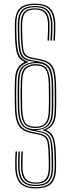

<svg xmlns="http://www.w3.org/2000/svg" viewBox="-20 -825 388 1050"><path d="M175.5 205.2Q120.5 205.2 93.9 180.6Q67.2 156 63.5 99.2Q62.8 88 63 57.4Q63.2 26.8 65.5 3.2H73.5Q71.2 26.8 71 57.4Q70.8 88 71.5 99.2Q75 152.5 99.6 175.6Q124.2 198.8 175.5 198.8Q228 198.8 252.2 176Q276.5 153.2 278.5 101Q279.2 83.8 278.8 60.1Q278.2 36.5 277.5 13.5Q276.2 -27.5 270.9 -52.4Q265.5 -77.2 252.1 -91.1Q238.8 -105 213.5 -112.5V-114.5Q243.8 -123 259 -143.2Q274.2 -163.5 277.5 -200.5Q278.5 -213.2 279 -236Q279.5 -258.8 279.5 -284.6Q279.5 -310.5 279.2 -333.1Q279 -355.8 278.5 -368Q276.8 -432.8 259.6 -459.4Q242.5 -486 195.2 -495L157.2 -502.2Q131 -507.2 118 -518.1Q105 -529 100.5 -551.5Q96 -574 94.5 -614Q93.8 -636.2 93.2 -659.6Q92.8 -683 93.5 -699.8Q95.2 -742.2 113.4 -760.9Q131.5 -779.5 171.5 -779.5Q210.5 -779.5 229.1 -760.8Q247.8 -742 250.5 -698.8Q251.2 -687.5 250.5 -657.4Q249.8 -627.2 247.8 -603H239.8Q241.8 -627.5 242.5 -657.4Q243.2 -687.2 242.5 -698.8Q240 -738.5 223.2 -755.8Q206.5 -773 171.5 -773Q135.5 -773 119.2 -755.9Q103 -738.8 101.5 -699.2Q100.8 -682.5 101.2 -659.5Q101.8 -636.5 102.5 -614.2Q103.8 -576 107.8 -554.8Q111.8 -533.5 123.6 -523.6Q135.5 -513.8 159.8 -509L197.5 -501.8Q248.2 -492.2 266.4 -464.1Q284.5 -436 286.5 -368Q287 -355.8 287.2 -333Q287.5 -310.2 287.5 -284.4Q287.5 -258.5 287 -235.6Q286.5 -212.8 285.5 -200Q282.8 -166 270.1 -146.1Q257.5 -126.2 233.5 -115.5V-113.5Q264.8 -99.2 274.2 -70Q283.8 -40.8 285.5 13.2Q286.2 36.5 286.8 60.2Q287.2 84 286.5 101.2Q284.2 157 258.2 181.1Q232.2 205.2 175.5 205.2ZM175.5 192.5Q224 192.5 246.2 171.1Q268.5 149.8 270.5 100.5Q271 84 270.6 60.6Q270.2 37.2 269.5 13.8Q267.8 -37.2 259.5 -62.1Q251.2 -87 232.1 -96.8Q213 -106.5 178.2 -111.5V-113.5Q222.2 -116.2 244.1 -137Q266 -157.8 269.5 -201Q270.5 -213.5 271 -236.2Q271.5 -259 271.5 -284.8Q271.5 -310.5 271.2 -333.1Q271 -355.8 270.5 -368Q268.8 -429.2 252 -455.4Q235.2 -481.5 191 -489.2L154.8 -495.5Q126.5 -500.5 112.4 -512.2Q98.2 -524 93.1 -548.1Q88 -572.2 86.5 -613.8Q85.8 -637.2 85.2 -660.4Q84.8 -683.5 85.5 -700Q87.5 -746 107.4 -765.9Q127.2 -785.8 171.5 -785.8Q214.5 -785.8 235 -765.6Q255.5 -745.5 258.5 -698.8Q259.2 -687.5 258.5 -657.2Q257.8 -627 255.5 -603H263.5Q265.8 -626.8 266.5 -657.1Q267.2 -687.5 266.5 -699Q263.2 -749 240.9 -770.6Q218.5 -792.2 171.5 -792.2Q123.2 -792.2 101.4 -770.9Q79.5 -749.5 77.5 -700.2Q76.8 -683.8 77.2 -660.5Q77.8 -637.2 78.5 -613.5Q80 -570.2 85.6 -544.6Q91.2 -519 106.5 -506.4Q121.8 -493.8 152.2 -489.8L169.2 -487.5V-485.5Q128 -482.5 105.1 -462.9Q82.2 -443.2 78.5 -398.8Q77.5 -386.2 77 -363.5Q76.5 -340.8 76.5 -315Q76.5 -289.2 76.9 -266.8Q77.2 -244.2 77.5 -231.8Q79.5 -170.5 97.8 -144.1Q116 -117.8 160 -109.5L193.2 -103.2Q221.8 -98 235.9 -86.5Q250 -75 255.1 -51.4Q260.2 -27.8 261.5 14Q262.2 37.5 262.6 60.6Q263 83.8 262.5 100.2Q260.8 146.2 240.2 166.1Q219.8 186 175.5 186Q132.5 186 111.5 165.9Q90.5 145.8 87.5 99Q86.8 87.8 87 57.5Q87.2 27.2 89.2 3.2H81.5Q79.2 27 79 57.4Q78.8 87.8 79.5 99.2Q83 149 105.8 170.8Q128.5 192.5 175.5 192.5ZM175.5 179.8Q136.5 179.8 117.4 160.9Q98.2 142 95.5 99Q94.8 87.8 95 57.6Q95.2 27.5 97.2 3.2H105.2Q103.2 27.5 103 57.5Q102.8 87.5 103.5 99Q106.2 138.8 123.5 156Q140.8 173.2 175.5 173.2Q211.2 173.2 228 156.1Q244.8 139 246.5 99.5Q247.2 82.8 246.8 59.8Q246.2 36.8 245.5 14.5Q244.2 -24 240.1 -44.8Q236 -65.5 224.2 -75.2Q212.5 -85 188.2 -89.8L152.5 -97Q103.8 -106.8 83.6 -136.2Q63.5 -165.8 61.5 -231.8Q61.2 -244.2 60.9 -266.9Q60.5 -289.5 60.5 -315.4Q60.5 -341.2 61 -364.1Q61.5 -387 62.5 -399.8Q65.2 -433.8 78.1 -454Q91 -474.2 113.8 -485V-487Q83 -501.2 73.8 -530.4Q64.5 -559.5 62.5 -613Q61.8 -636.2 61.2 -660Q60.8 -683.8 61.5 -701Q63 -738.2 74.6 -761.1Q86.2 -784 110 -794.5Q133.8 -805 171.5 -805Q226.8 -805 252.8 -780.4Q278.8 -755.8 282.5 -699Q283.2 -687.8 282.5 -657.1Q281.8 -626.5 279.5 -603H271.5Q273.8 -626.8 274.5 -657.2Q275.2 -687.8 274.5 -699Q271 -752.5 246.8 -775.5Q222.5 -798.5 171.5 -798.5Q119 -798.5 95.2 -775.8Q71.5 -753 69.5 -700.8Q68.8 -683.5 69.2 -660Q69.8 -636.5 70.5 -613.2Q72 -572.5 77.6 -547.5Q83.2 -522.5 96.9 -508.5Q110.5 -494.5 135.5 -487V-485Q107 -476.5 90.4 -456.5Q73.8 -436.5 70.5 -399.2Q69.5 -386.5 69 -363.8Q68.5 -341 68.5 -315.1Q68.5 -289.2 68.9 -266.8Q69.2 -244.2 69.5 -231.8Q71.5 -169 90.6 -140.9Q109.8 -112.8 154.8 -103.8L190.8 -96.5Q217 -91.2 229.9 -80.6Q242.8 -70 247.5 -47.9Q252.2 -25.8 253.5 14.2Q254.2 36.5 254.8 59.8Q255.2 83 254.5 100Q252.8 142.5 234.2 161.1Q215.8 179.8 175.5 179.8ZM162.2 -119.2Q121.8 -121.2 104.5 -147.5Q87.2 -173.8 85.5 -231.8Q85.2 -244.2 84.9 -266.8Q84.5 -289.2 84.5 -315Q84.5 -340.8 85 -363.4Q85.5 -386 86.5 -398.5Q90.2 -444 115.8 -462.8Q141.2 -481.5 186.5 -479.5Q224.8 -477.8 242.8 -452.8Q260.8 -427.8 262.5 -368Q263 -355.8 263.2 -333.1Q263.5 -310.5 263.5 -284.8Q263.5 -259 263 -236.4Q262.5 -213.8 261.5 -201.2Q257.8 -157.5 234.4 -137.2Q211 -117 162.2 -119.2ZM173 -125.2Q207.8 -124.5 229 -142.8Q250.2 -161 253.5 -201.8Q254.5 -214.2 255 -236.8Q255.5 -259.2 255.5 -285Q255.5 -310.8 255.2 -333.2Q255 -355.8 254.5 -368Q252.8 -423 236.6 -448.6Q220.5 -474.2 173 -474.2Q142 -474.2 120 -457.4Q98 -440.5 94.5 -398Q93.5 -385.5 93 -363Q92.5 -340.5 92.5 -314.8Q92.5 -289 92.9 -266.6Q93.2 -244.2 93.5 -231.8Q95 -178.5 110.8 -152.1Q126.5 -125.8 173 -125.2ZM173 -132Q130 -132.5 116.5 -156.4Q103 -180.2 101.5 -231.8Q101.2 -244.2 100.9 -266.6Q100.5 -289 100.5 -314.6Q100.5 -340.2 101 -362.8Q101.5 -385.2 102.5 -397.5Q105.8 -436.8 125.8 -451.9Q145.8 -467 173 -467Q217 -467 231 -443.2Q245 -419.5 246.5 -368Q247 -355.8 247.2 -333.2Q247.5 -310.8 247.5 -285.1Q247.5 -259.5 247 -237.1Q246.5 -214.8 245.5 -202.2Q242.2 -164.5 223.9 -147.9Q205.5 -131.2 173 -132Z"/></svg>

Font: Big Shoulders Inline Text Thin Thin
Style: Regular
Weight: 250
Version: Version 2.002